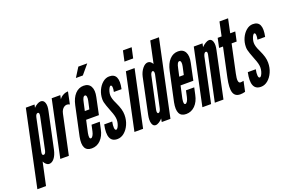

<svg xmlns="http://www.w3.org/2000/svg" viewBox="-142 -1149 2655 1751"><g transform="rotate(-20 1185.5 -273.5)"><path d="M-32.5 188H51.5L99 -33Q107.5 -15 121 -3.5Q134.5 8 149 8Q177 8 199.5 -20.5Q222 -49 233 -99L307 -448Q318 -496.5 307.5 -525.8Q297 -555 269 -555Q254.5 -555 235 -544Q215.5 -533 201 -517L207.5 -547H123ZM129.5 -87Q110.5 -87 117.5 -120L182.5 -429Q190 -465 209 -465Q226 -465 219 -429L154 -120Q146.5 -87 129.5 -87Z M258.5 0H341.5L422.5 -380Q431 -420 456.5 -436.5Q482 -453 510.5 -437L535 -555Q510.5 -555 486.5 -542.2Q462.5 -529.5 449.5 -509L457.5 -547H374Z M562.5 8Q613 8 649.2 -28.5Q685.5 -65 698.5 -128.5L713 -196H633L620 -136Q615 -112 605.2 -96.5Q595.5 -81 585.5 -81Q566 -81 576 -136L602 -255H726L760 -417Q774 -481 754 -518Q734 -555 685.5 -555Q637.5 -555 603 -518.2Q568.5 -481.5 554 -414L493.5 -131.5Q466 8 562.5 8ZM618 -334 635 -411Q645.5 -467 667 -467Q678 -467 681.2 -451.5Q684.5 -436 679 -411L662 -334ZM644.5 -645H712L787.5 -735H701Z M811 8Q847.5 8 878.2 -17.5Q909 -43 927.8 -85.2Q946.5 -127.5 946.5 -177.5Q946.5 -206 938.2 -235.2Q930 -264.5 910.5 -306Q897 -333 891 -353.8Q885 -374.5 885 -390.5Q885 -407.5 890.2 -426Q895.5 -444.5 903.5 -457.8Q911.5 -471 918.5 -471Q928.5 -471 930.8 -453.2Q933 -435.5 926.5 -407H1001Q1033 -556 934 -555Q900 -555 870.2 -530Q840.5 -505 822.5 -465Q804.5 -425 804.5 -379Q804.5 -365.5 807.5 -351Q810.5 -336.5 818.5 -314Q826.5 -291.5 841 -253.5Q854 -222 859.5 -200Q865 -178 865 -160.5Q865 -141 859.5 -121.5Q854 -102 845.8 -89Q837.5 -76 829 -76Q817 -76 814.8 -99Q812.5 -122 820 -159H742.5Q707 8 811 8Z M1112 -634H1196.5L1218.5 -735H1134ZM978 0H1062L1178.5 -547H1094Z M1182 8Q1197.5 8 1216.5 -4Q1235.5 -16 1249 -32.5L1243 0H1327.5L1483.5 -735H1399L1354 -523Q1336 -555 1309.5 -555Q1282 -555 1256.5 -523.8Q1231 -492.5 1221 -448L1149 -104.5Q1138.5 -54.5 1147.8 -23.2Q1157 8 1182 8ZM1242.5 -87Q1234.5 -87 1232 -97Q1229.5 -107 1233 -123.5L1299 -430Q1302 -445.5 1309 -455.2Q1316 -465 1323 -465Q1330.5 -465 1334 -455Q1337.5 -445 1334.5 -430L1268.5 -123.5Q1265 -107.5 1257.8 -97.2Q1250.5 -87 1242.5 -87Z M1479 8Q1529.5 8 1565.8 -28.5Q1602 -65 1615 -128.5L1629.5 -196H1549.5L1536.5 -136Q1531.5 -112 1521.8 -96.5Q1512 -81 1502 -81Q1482.5 -81 1492.5 -136L1518.5 -255H1642.5L1676.5 -417Q1690.5 -481 1670.5 -518Q1650.5 -555 1602 -555Q1554 -555 1519.5 -518.2Q1485 -481.5 1470.5 -414L1410 -131.5Q1382.5 8 1479 8ZM1534.5 -334 1551.5 -411Q1562 -467 1583.5 -467Q1594.5 -467 1597.8 -451.5Q1601 -436 1595.5 -411L1578.5 -334Z M1637.5 0H1722L1813.5 -431Q1823 -464.5 1839 -464.5Q1856.5 -464.5 1850 -432.5L1758 0H1842L1937 -448Q1947.5 -496 1937.8 -525.5Q1928 -555 1903 -555Q1888.5 -555 1868.2 -543Q1848 -531 1830.5 -513L1838 -547H1753Z M2003.5 8Q2027 8 2051.5 1L2072.5 -98Q2060 -95.5 2054 -94.8Q2048 -94 2042 -94Q2009 -94 2029 -184L2087 -456H2136L2155.5 -547H2106.5L2135 -682H2051.5L2023 -547H1985L1965.5 -456H2003.5L1944 -176Q1923.5 -80 1937.8 -36Q1952 8 2003.5 8Z M2204.5 8Q2241 8 2271.8 -17.5Q2302.5 -43 2321.2 -85.2Q2340 -127.5 2340 -177.5Q2340 -206 2331.8 -235.2Q2323.5 -264.5 2304 -306Q2290.5 -333 2284.5 -353.8Q2278.5 -374.5 2278.5 -390.5Q2278.5 -407.5 2283.8 -426Q2289 -444.5 2297 -457.8Q2305 -471 2312 -471Q2322 -471 2324.2 -453.2Q2326.5 -435.5 2320 -407H2394.5Q2426.5 -556 2327.5 -555Q2293.5 -555 2263.8 -530Q2234 -505 2216 -465Q2198 -425 2198 -379Q2198 -365.5 2201 -351Q2204 -336.5 2212 -314Q2220 -291.5 2234.5 -253.5Q2247.5 -222 2253 -200Q2258.5 -178 2258.5 -160.5Q2258.5 -141 2253 -121.5Q2247.5 -102 2239.2 -89Q2231 -76 2222.5 -76Q2210.5 -76 2208.2 -99Q2206 -122 2213.5 -159H2136Q2100.5 8 2204.5 8Z"/></g></svg>

Font: League Gothic SemiCondensed Italic
Style: Regular
Weight: 400
Width: 4
Designer: The League of Moveable Type
Version: Version 1.600; ttfautohint (v1.8.3)